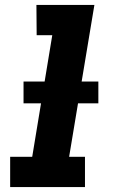

<svg xmlns="http://www.w3.org/2000/svg" viewBox="-20 -755 472 775"><path d="M21 0H323V-122H259L361 -735H127L128 -613H191L110 -122H21ZM75 -338H377V-426H75Z"/></svg>

Font: Iosevka Sparkle Heavy Oblique
Style: Regular
Weight: 900
Italic angle: -9°
Designer: Belleve Invis
Foundry: Belleve Invis
Version: Version 4.5.0; ttfautohint (v1.8.3)